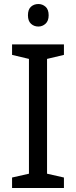

<svg xmlns="http://www.w3.org/2000/svg" viewBox="-20 -935 379 955"><path d="M298 0H40V-52L124 -71V-642L40 -662V-714H298V-662L214 -642V-71L298 -52ZM171 -915Q191 -915 206.5 -901.5Q222 -888 222 -859Q222 -831 206.5 -817Q191 -803 171 -803Q149 -803 134 -817Q119 -831 119 -859Q119 -888 134 -901.5Q149 -915 171 -915Z"/></svg>

Font: Noto Sans Cherokee
Style: Regular
Weight: 400
Designer: Monotype Design Team
Foundry: Monotype Imaging Inc.
Version: Version 2.001